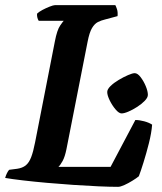

<svg xmlns="http://www.w3.org/2000/svg" viewBox="-31 -724 626 744"><path d="M426.5 0Q395.5 0 350.2 -2Q305 -4 253.5 -7.5Q202 -11 151.2 -15.5Q100.5 -20 57.8 -25Q15 -30 -11 -34.5Q-8.5 -44 -4 -53Q0.5 -62 4.5 -66L35.5 -70Q56 -73 68.8 -83.2Q81.5 -93.5 89.8 -115Q98 -136.5 105 -172.5L181.5 -563Q190 -607.5 201.8 -624.5Q213.5 -641.5 216 -643.5H119Q116 -648 114 -655Q112 -662 112.5 -671Q119.5 -678 133.5 -685.5Q147.5 -693 161.8 -698.5Q176 -704 181.5 -704H416Q418.5 -699.5 422.2 -688.8Q426 -678 424.5 -661.5L376 -648.5Q361 -645 348.2 -638.5Q335.5 -632 325.5 -615.2Q315.5 -598.5 308.5 -562.5L226.5 -146Q220.5 -116.5 211.8 -100.5Q203 -84.5 195.5 -77.5H397.5L493.5 -259Q509 -259 527.8 -254Q546.5 -249 558.5 -241Q556 -208.5 546 -169Q536 -129.5 525.2 -95Q514.5 -60.5 507 -41Q498 -33.5 482.2 -23.8Q466.5 -14 451 -7Q435.5 0 426.5 0ZM440 -284.5Q430 -284.5 417 -299.8Q404 -315 394.2 -334.8Q384.5 -354.7 384.5 -367.5Q384.5 -378 397.2 -390.5Q410 -403 428.7 -414.1Q447.4 -425.3 465 -432.9Q482.5 -440.5 491 -440.5Q502 -440.5 513.8 -425.2Q525.5 -410 533.8 -390.2Q542 -370.4 542 -356.5Q542 -346 530.2 -333.7Q518.3 -321.3 501.2 -310.2Q484 -299 467.2 -291.8Q450.4 -284.5 440 -284.5Z"/></svg>

Font: Texturina Medium
Style: Italic
Weight: 500
Italic angle: -11°
Designer: Guillermo Torres Carreño
Foundry: Omnibus-Type
Version: Version 1.002